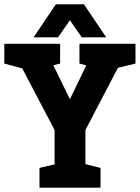

<svg xmlns="http://www.w3.org/2000/svg" viewBox="-40 -870 648 890"><path d="M284 -410 408.3 -667H564.7L356 -267.3H213L3.3 -667H158.7ZM213 -330H356V0H213ZM-20 -667H60L79.3 -548.7L-20 -575.3ZM328.3 -667H408.3L427.7 -548.7L328.3 -575.3ZM125.3 -548 158.7 -667H238.7V-575.3ZM474.7 -548 508 -667H588V-575.3ZM143 0V-91.7L243 -115L223 0ZM346 0 319.3 -118.3 426 -91.7V0ZM232.3 -850.3H349L452.3 -697H339ZM335.7 -850.3 229 -697H115.7L219 -850.3Z"/></svg>

Font: Epunda Slab Light
Style: Regular
Weight: 300
Designer: Simon Atzbach
Foundry: typofactur
Version: Version 1.102